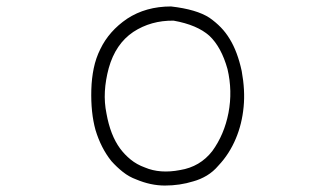

<svg xmlns="http://www.w3.org/2000/svg" viewBox="-20 -574 1040 595"><path d="M510 -554Q589 -545 629 -519Q649 -505 664.5 -489Q680 -473 692 -453Q716 -414 729 -354Q740 -294 735 -243Q730 -190 711 -145Q701 -121 687.5 -100Q674 -79 657 -61Q641 -42 621 -30Q601 -18 579 -12Q537 1 491 1Q447 1 402 -18Q380 -26 361 -41Q342 -56 325 -75Q293 -115 276 -171Q261 -225 263 -296Q264 -331 270.5 -362.5Q277 -394 291 -422Q318 -478 374 -516Q432 -554 510 -554ZM518 -510Q448 -511 393 -475Q338 -438 317 -363Q307 -326 305 -291Q303 -256 310 -222Q322 -155 352 -114Q366 -95 385 -79.5Q404 -64 429 -55Q476 -35 538 -47Q600 -57 638 -106Q675 -157 688 -224Q701 -292 685 -360Q666 -428 629 -463Q591 -497 518 -510Z"/></svg>

Font: Yomogi
Style: Regular
Weight: 400
Designer: satsuyako
Foundry: satsuyako
Version: Version 3.100